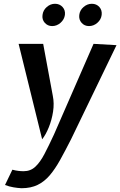

<svg xmlns="http://www.w3.org/2000/svg" viewBox="-20 -749 636 1016"><path d="M93.5 247Q73.5 246 51.2 242.2Q29 238.5 6.5 230L45.5 149Q62.5 153.5 76.8 155.2Q91 157 105 157Q141.5 157 167 133.2Q192.5 109.5 215.2 66Q238 22.5 265.5 -37L475 -517L596.5 -510L355.5 -11Q325 49 298.5 96.8Q272 144.5 243.8 178Q215.5 211.5 179.5 229.2Q143.5 247 93.5 247ZM203 -12 78.5 -517H208.5L259.5 -241.5Q267.5 -202.5 260.8 -158.2Q254 -114 238 -74.8Q222 -35.5 203 -12ZM256 -611Q232.5 -611 217 -628.2Q201.5 -645.5 205 -670Q208 -695 227.5 -712Q247 -729 271 -729Q295.5 -729 311 -712Q326.5 -695 323.5 -670Q320 -645.5 300.2 -628.2Q280.5 -611 256 -611ZM451 -611Q427 -611 411.8 -628.2Q396.5 -645.5 399.5 -670Q402.5 -695 422.2 -712Q442 -729 466 -729Q490.5 -729 505.8 -712Q521 -695 518 -670Q515 -645.5 495.2 -628.2Q475.5 -611 451 -611Z"/></svg>

Font: Expletus Sans SemiBold
Style: Italic
Weight: 600
Italic angle: -7°
Version: Version 7.500